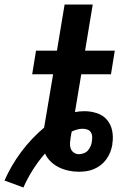

<svg xmlns="http://www.w3.org/2000/svg" viewBox="-84 -755 604 853"><path d="M20 78 -64 47Q-34 -21 10.5 -80.5Q55 -140 112 -188L152 -425H59L76 -530H169L203 -735H328L294 -530H426L409 -425H277L249 -257Q259 -259 269.5 -260Q280 -261 291 -261Q320 -261 347 -252Q374 -243 391.5 -222.5Q409 -202 414.5 -173.5Q420 -145 415 -116Q415 -115 415 -114Q415 -113 415 -112Q412 -95 405.5 -78.5Q399 -62 388.5 -47.5Q378 -33 364 -22Q350 -11 333.5 -4Q317 3 300 5.5Q283 8 266 8Q243 8 220 3Q197 -2 177 -12Q157 -22 141 -37.5Q125 -53 116 -73Q87 -40 62.5 -1.5Q38 37 20 78ZM266 -70Q277 -70 288 -74Q299 -78 306.5 -86.5Q314 -95 318.5 -105.5Q323 -116 324 -126Q326 -137 325.5 -148Q325 -159 319.5 -167.5Q314 -176 304 -179.5Q294 -183 283 -183Q271 -183 258.5 -179.5Q246 -176 235 -171L232 -158Q232 -155 231.5 -152Q231 -149 230 -146Q228 -133 227 -120Q226 -107 230 -95.5Q234 -84 244 -77Q254 -70 266 -70Z"/></svg>

Font: Iosevka Curly XBdObl
Style: Regular
Weight: 800
Italic angle: -9°
Monospace: yes
Designer: Belleve Invis
Foundry: Belleve Invis
Version: Version 11.1.0; ttfautohint (v1.8.3)